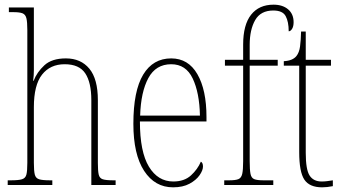

<svg xmlns="http://www.w3.org/2000/svg" viewBox="-20 -792 1467 822"><path d="M13 0V-20H27Q59 -20 74 -24.5Q89 -29 93 -44.5Q97 -60 97 -95V-663Q97 -698 93 -714Q89 -730 76.5 -735Q64 -740 37 -740H18V-760H125V-491Q125 -471 122 -446H124Q138 -483 170 -512.5Q202 -542 262 -542Q326 -542 362.5 -498Q399 -454 399 -363V-94Q399 -61 402.5 -45Q406 -29 420 -24.5Q434 -20 465 -20H475V0H371V-363Q371 -439 345 -478Q319 -517 257 -517Q195 -517 160 -472.5Q125 -428 125 -333V-95Q125 -60 129 -44.5Q133 -29 147.5 -24.5Q162 -20 194 -20H204V0Z M721 10Q643 10 597 -60.5Q551 -131 551 -262Q551 -403 593 -472.5Q635 -542 713 -542Q786 -542 825 -474.5Q864 -407 864 -291V-272H579Q579 -142 617.5 -78.5Q656 -15 722 -15Q769 -15 797.5 -41Q826 -67 840 -100Q849 -95 849 -79Q849 -63 834.5 -42Q820 -21 791.5 -5.5Q763 10 721 10ZM836 -297Q834 -395 805 -456Q776 -517 713 -517Q647 -517 615 -457.5Q583 -398 580 -297Z M940 0V-20H961Q988 -20 1000.5 -25Q1013 -30 1017 -47.5Q1021 -65 1021 -102V-511H943V-536H1021V-601Q1021 -686 1055 -729Q1089 -772 1151 -772Q1190 -772 1213.5 -752Q1237 -732 1237 -697Q1237 -679 1230.5 -668.5Q1224 -658 1216 -658Q1216 -699 1203 -723Q1190 -747 1150 -747Q1096 -747 1072.5 -706Q1049 -665 1049 -600V-536H1169V-511H1049V-102Q1049 -65 1052.5 -47.5Q1056 -30 1068.5 -25Q1081 -20 1108 -20H1150V0Z M1359 10Q1305 10 1283 -23Q1261 -56 1261 -141V-511H1195V-530Q1233 -532 1249 -552Q1261 -567 1264.5 -592.5Q1268 -618 1269 -657H1289V-536H1397V-511H1289V-138Q1289 -66 1305.5 -40.5Q1322 -15 1357 -15Q1370 -15 1380.5 -16.5Q1391 -18 1405 -20V5Q1380 10 1359 10Z"/></svg>

Font: Noto Serif Tamil Condensed Thin
Style: Regular
Weight: 100
Width: 3
Designer: Indian Type Foundry, Tom Grace, and the Monotype Design Team
Foundry: Monotype Imaging Inc.
Version: Version 2.004; ttfautohint (v1.8.4.7-5d5b)